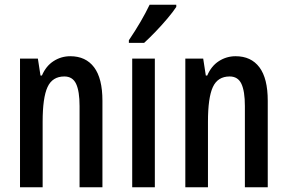

<svg xmlns="http://www.w3.org/2000/svg" viewBox="-20 -786 1205 806"><path d="M275 -550Q340 -550 375 -503.5Q410 -457 410 -363V0H314V-341Q314 -403 299.5 -434Q285 -465 250 -465Q200 -465 179.5 -420.5Q159 -376 159 -275V0H64V-540H139L150 -469H156Q173 -509 205 -529.5Q237 -550 275 -550Z M630 0H535V-540H630ZM720 -757Q707 -737 683 -708.5Q659 -680 632.5 -652.5Q606 -625 585 -606H521V-617Q575 -697 608 -766H720Z M969 -550Q1034 -550 1069 -503.5Q1104 -457 1104 -363V0H1008V-341Q1008 -403 993.5 -434Q979 -465 944 -465Q894 -465 873.5 -420.5Q853 -376 853 -275V0H758V-540H833L844 -469H850Q867 -509 899 -529.5Q931 -550 969 -550Z"/></svg>

Font: Noto Sans Gujarati UI ExtraCondensed Medium
Style: Regular
Weight: 500
Width: 2
Designer: Jelle Bosma - Monotype Design Team, Universal Thirst
Foundry: Monotype Imaging Inc.
Version: Version 2.106; ttfautohint (v1.8.4.7-5d5b)